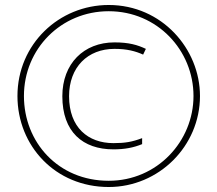

<svg xmlns="http://www.w3.org/2000/svg" viewBox="-20 -742 872 770"><path d="M416 8C617 8 782 -156 782 -357C782 -546 629 -722 416 -722C217 -722 50 -565 50 -357C50 -157 202 8 416 8ZM416 -17C213 -17 76 -172 76 -357C76 -546 225 -697 416 -697C611 -697 756 -540 756 -357C756 -176 611 -17 416 -17ZM435 -143C480 -143 516 -150 550 -164V-188C510 -173 482 -168 435 -168C333 -168 257 -231 257 -356C257 -473 332 -546 439 -546C489 -546 523 -537 554 -523L565 -546C531 -562 497 -572 439 -572C316 -572 230 -487 230 -356C230 -213 312 -143 435 -143Z"/></svg>

Font: Noto Sans Lao UI Thin
Style: Regular
Weight: 100
Designer: Monotype Design Team
Foundry: Monotype Imaging Inc.
Version: Version 2.000